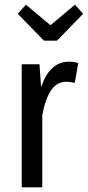

<svg xmlns="http://www.w3.org/2000/svg" viewBox="-20 -802 376 822"><path d="M315 -532 300 -447Q280 -452 264 -452Q225 -452 200 -417Q175 -382 161 -310V0H73V-527H149L156 -429Q193 -538 275 -538Q297 -538 315 -532ZM301 -782 336 -743 224 -628H168L56 -743L91 -782L196 -694Z"/></svg>

Font: Fira Sans Extra Condensed
Style: Regular
Weight: 400
Width: 1
Designer: Carrois Corporate & Edenspiekermann AG
Foundry: Carrois Corporate GbR & Edenspiekermann AG
Version: Version 4.203